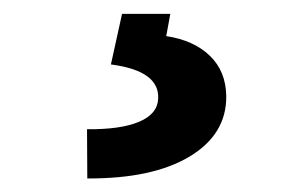

<svg xmlns="http://www.w3.org/2000/svg" viewBox="-20 -23 422 278"><path d="M156.7 -2.9H226.6L220.7 29.3Q260.3 35.2 283.7 57.6Q307.1 80.1 307.6 116.2Q308.1 171.4 254.6 203.6Q201.2 235.8 106.4 235.4L106 164.1Q154.8 164.6 181.4 153.3Q208 142.1 209 120.1Q211.4 79.6 140.6 70.3Z"/></svg>

Font: Inter Tight ExtraBold
Style: Regular
Weight: 800
Designer: Rasmus Andersson
Foundry: rsms
Version: Version 3.004; ttfautohint (v1.8.4.7-5d5b)